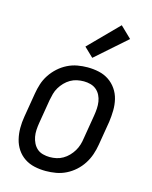

<svg xmlns="http://www.w3.org/2000/svg" viewBox="-116 -843 733 927"><g transform="rotate(15 250.0 -379.5)"><path d="M203 8Q174 8 146.5 2Q119 -4 96.5 -19Q74 -34 59 -56.5Q44 -79 37.5 -106Q31 -133 31 -161.5Q31 -190 36 -219L56 -339Q60 -364 68 -389Q76 -414 91 -436.5Q106 -459 126 -477Q146 -495 170 -507Q194 -519 219.5 -523.5Q245 -528 270 -528Q299 -528 326.5 -522Q354 -516 376.5 -501Q399 -486 414.5 -463.5Q430 -441 436.5 -414Q443 -387 442.5 -358.5Q442 -330 438 -301L418 -181Q414 -156 405.5 -131Q397 -106 382.5 -83.5Q368 -61 348 -43Q328 -25 304 -13Q280 -1 254 3.5Q228 8 203 8ZM204 -62Q221 -62 237.5 -65.5Q254 -69 269.5 -78Q285 -87 297.5 -100Q310 -113 319 -128Q328 -143 333 -159.5Q338 -176 340 -192L360 -312Q363 -330 364 -347.5Q365 -365 362.5 -381.5Q360 -398 352.5 -413Q345 -428 332.5 -438.5Q320 -449 303.5 -453.5Q287 -458 270 -458Q253 -458 236 -454.5Q219 -451 203.5 -442Q188 -433 175.5 -420Q163 -407 154 -392Q145 -377 140.5 -360.5Q136 -344 133 -328L113 -208Q110 -190 109 -172.5Q108 -155 111 -138.5Q114 -122 121.5 -107Q129 -92 141 -81.5Q153 -71 170 -66.5Q187 -62 204 -62ZM279 -578 233 -622 376 -767 432 -713Z"/></g></svg>

Font: Iosevka Web
Style: Italic
Weight: 400
Italic angle: -9°
Monospace: yes
Designer: Belleve Invis
Foundry: Belleve Invis
Version: Version 28.0.3; ttfautohint (v1.8.3)